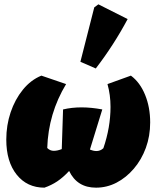

<svg xmlns="http://www.w3.org/2000/svg" viewBox="-20 -853 719 886"><path d="M185 13Q105 13 57 -47Q9 -107 9 -209Q9 -275 29 -334.5Q49 -394 85.5 -439Q122 -484 171 -504L285 -465Q203 -329 198 -170Q211 -157 228 -157Q245 -157 265 -165L271 -348Q351 -367 452 -348L395 -163Q411 -156 425 -156Q443 -156 457 -169Q490 -265 490 -360Q490 -415 476 -465L584 -504Q626 -473 649.5 -415.5Q673 -358 673 -288Q673 -225 653 -170.5Q633 -116 597.5 -74.5Q562 -33 517.5 -10Q473 13 423 13Q336 13 299 -64Q271 -34 244 -16Q217 2 185 13ZM422 -537 351 -568 415 -819 434 -833 569 -765Q505 -645 422 -537Z"/></svg>

Font: Piazzolla Black
Style: Italic
Weight: 900
Italic angle: -11.3°
Designer: Juan Pablo del Peral
Foundry: Huerta Tipografica
Version: Version 1.330